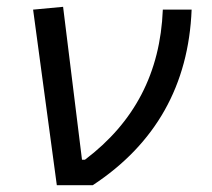

<svg xmlns="http://www.w3.org/2000/svg" viewBox="-20 -546 626 566"><path d="M147.5 0H253.4C438.5 -121.6 536.1 -294.9 544.9 -517.6H460C452.6 -331.5 376.5 -185.5 230.5 -75.2H221.7L166 -525.9L77.6 -517.6Z"/></svg>

Font: Cascadia Code PL SemiLight
Style: Italic
Weight: 350
Italic angle: -10°
Monospace: yes
Designer: Aaron Bell
Foundry: Saja Typeworks
Version: Version 2404.023